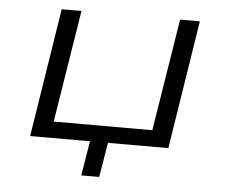

<svg xmlns="http://www.w3.org/2000/svg" viewBox="-48 -548 868 735"><g transform="rotate(5 386.5 -180.5)"><path d="M290 133 312 0H82L160 -494H236L167 -63H546L615 -494H691L613 0H381L359 133Z"/></g></svg>

Font: Nunito Sans 7pt Expanded Light
Style: Italic
Weight: 300
Width: 7
Italic angle: -9°
Designer: Vernon Adams
Foundry: Vernon Adams
Version: Version 3.101;gftools[0.9.27]